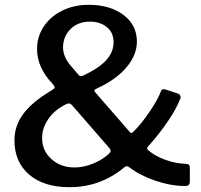

<svg xmlns="http://www.w3.org/2000/svg" viewBox="-20 -773 837 798"><path d="M549 -600Q549 -545 506 -493.5Q463 -442 380 -404Q372 -401 372 -397Q372 -395 377 -388L518 -226Q523 -220 526 -220Q529 -220 537 -228Q569 -260 603 -310.5Q637 -361 649 -394Q651 -400 656.5 -401.5Q662 -403 668 -401L720 -384Q726 -382 729 -376Q732 -370 730 -365Q715 -324 678.5 -270Q642 -216 596 -165Q591 -158 591 -156Q591 -154 594 -151Q597 -148 598 -147Q625 -124 668 -108.5Q711 -93 753 -92Q769 -92 769 -77V-20Q769 -9 764.5 -4.5Q760 0 750 0Q690 0 625.5 -22Q561 -44 517 -78Q512 -82 507 -82Q501 -82 496 -77Q397 5 269 5Q162 5 101 -47.5Q40 -100 40 -190Q40 -250 77 -300Q114 -350 197 -399Q207 -405 207 -410Q207 -415 199 -424Q134 -492 134 -569Q134 -621 162 -663Q190 -705 239 -729Q288 -753 349 -753Q437 -753 493 -711Q549 -669 549 -600ZM242 -576Q242 -534 279 -494L308 -460Q311 -457 317 -457Q320 -457 326 -459Q392 -490 422 -523.5Q452 -557 452 -597Q452 -638 424 -660.5Q396 -683 354 -683Q303 -683 272.5 -651.5Q242 -620 242 -576ZM266 -343Q260 -343 253 -339Q207 -316 181 -278.5Q155 -241 155 -199Q155 -147 193.5 -112Q232 -77 290 -77Q327 -77 365.5 -92.5Q404 -108 432 -133Q440 -141 440 -146Q440 -150 435 -157L281 -334Q274 -343 266 -343Z"/></svg>

Font: Libre Franklin Medium
Style: Regular
Weight: 500
Designer: Pablo Impallari, Rodrigo Fuenzalida
Foundry: Impallari Type
Version: Version 1.002; ttfautohint (v1.5)